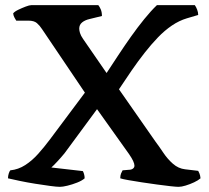

<svg xmlns="http://www.w3.org/2000/svg" viewBox="-20 -724 808 744"><path d="M212 0Q200 0 174 -3.5Q148 -7 116.5 -12Q85 -17 56.5 -23Q28 -29 11 -33Q11 -43 14 -52Q17 -61 20 -64Q51 -67 78 -84.5Q105 -102 128.5 -128.5Q152 -155 173 -183L309 -365L143 -611Q134 -625 123 -634.5Q112 -644 90 -644H43Q41 -647 36.5 -655Q32 -663 31 -672Q36 -679 50.5 -686Q65 -693 79.5 -698.5Q94 -704 101 -704H361Q366 -698 370.5 -687.5Q375 -677 375 -662L326 -650Q309 -646 298 -637Q287 -628 287 -613Q287 -606 290 -596Q293 -586 302 -573L393 -441Q414 -473 438 -509.5Q462 -546 487.5 -582Q513 -618 539 -650Q565 -682 588 -704H735Q740 -697 744 -686.5Q748 -676 748 -666L704 -653Q674 -644 646 -625Q618 -606 592 -579Q566 -552 540.5 -519.5Q515 -487 490.5 -451.5Q466 -416 441 -378L582 -176Q597 -156 613 -132Q629 -108 650 -89.5Q671 -71 697 -68L748 -62Q750 -59 753 -51.5Q756 -44 757 -33Q748 -25 732 -17.5Q716 -10 699.5 -5Q683 0 672 0Q663 0 640.5 -2.5Q618 -5 588.5 -9Q559 -13 529.5 -17.5Q500 -22 477.5 -26Q455 -30 446 -33Q446 -44 449 -51.5Q452 -59 455 -64L479 -66Q489 -66 495 -70.5Q501 -75 501 -82Q501 -89 496 -100Q491 -111 480 -127L356 -301L230 -130Q216 -113 201.5 -97.5Q187 -82 179 -75L301 -61Q303 -58 305.5 -50Q308 -42 308 -33Q298 -24 279 -16.5Q260 -9 241.5 -4.5Q223 0 212 0Z"/></svg>

Font: Texturina 12pt SemiBold
Style: Regular
Weight: 600
Designer: Guillermo Torres Carreño
Foundry: Omnibus-Type
Version: Version 1.002